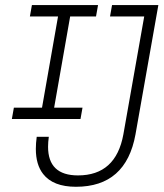

<svg xmlns="http://www.w3.org/2000/svg" viewBox="-20 -713 633 743"><path d="M273.9 9.8Q185.5 9.8 147 -39.6Q118.7 -75.7 118.7 -136.7Q118.7 -158.7 122.1 -183.6H168.9Q166 -163.1 166 -145Q166 -34.2 281.7 -34.2Q428.7 -34.2 457.5 -193.4L538.1 -649.4H405.8L413.6 -693.4H592.8L504.4 -193.4Q467.8 9.8 273.9 9.8ZM25.9 -252.4 33.7 -296.4H142.6L204.6 -649.4H95.7L103.5 -693.4H359.4L351.6 -649.4H251.5L189.5 -296.4H299.3L291.5 -252.4Z"/></svg>

Font: CaskaydiaCove NF ExtraLight
Style: Italic
Weight: 200
Italic angle: -10°
Designer: Aaron Bell
Foundry: Saja Typeworks
Version: Version 2111.001; VTT 6.35;Nerd Fonts 3.2.1